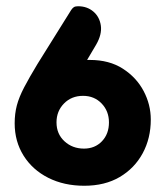

<svg xmlns="http://www.w3.org/2000/svg" viewBox="-20 -586 526 615"><path d="M259 -394H268Q330 -394 373.5 -366Q417 -338 440 -294.5Q463 -251 463 -203Q463 -143 437 -95Q411 -47 363.5 -19Q316 9 250 9Q185 9 134.5 -16.5Q84 -42 55.5 -87.5Q27 -133 27 -191Q27 -222 34 -248.5Q41 -275 57.5 -306.5Q74 -338 100 -381L208 -554Q212 -560 216.5 -563Q221 -566 230 -566Q259 -566 279 -549Q299 -532 303 -504Q307 -476 288 -443ZM161 -194Q161 -157 186.5 -133.5Q212 -110 249 -110Q284 -110 306.5 -133.5Q329 -157 329 -194Q329 -230 305.5 -254.5Q282 -279 246 -279Q209 -279 185 -254.5Q161 -230 161 -194Z"/></svg>

Font: Zain Black
Style: Regular
Weight: 900
Designer: Zain,Boutros
Foundry: Mobile Telecommunications Company (Zain), 2024
Version: Version 1.50; ttfautohint (v1.8.4)